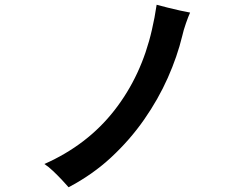

<svg xmlns="http://www.w3.org/2000/svg" viewBox="-20 -780 1040 809"><path d="M269 9Q257 -5 239.5 -23.5Q222 -42 203 -60Q184 -78 167 -89Q348 -169 462 -315Q576 -461 620 -654Q632 -705 640 -760Q659 -755 686 -748Q713 -741 739 -735.5Q765 -730 781 -727Q774 -712 763.5 -682Q753 -652 748 -629Q727 -542 687 -452Q647 -362 587.5 -276.5Q528 -191 449 -117.5Q370 -44 269 9Z"/></svg>

Font: Zen Kaku Gothic Antique
Style: Bold
Weight: 700
Designer: Yoshimichi Ohira
Foundry: Positype
Version: Version 1.001